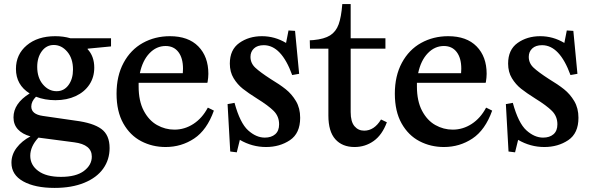

<svg xmlns="http://www.w3.org/2000/svg" viewBox="-20 -709 2896 939"><path d="M257 -263Q293 -263 315 -293Q337 -323 337 -369Q337 -423 309 -456Q281 -489 243 -489Q207 -489 184.5 -458.5Q162 -428 162 -382Q162 -329 190 -296Q218 -263 257 -263ZM129 -42Q89 -53 67.5 -76.5Q46 -100 46 -135Q46 -203 125 -252Q58 -294 58 -372Q58 -443 111 -487.5Q164 -532 250 -532Q290 -532 324 -522H523V-482L409 -471L408 -469Q441 -434 441 -378Q441 -331 417 -295Q393 -259 350 -239Q307 -219 251 -219Q199 -219 156 -236Q133 -213 133 -188Q133 -150 190 -142L349 -119Q435 -108 475.5 -78.5Q516 -49 516 15Q516 72 484.5 116Q453 160 392 185Q331 210 247 210Q151 210 93.5 178Q36 146 36 87Q36 47 61.5 13.5Q87 -20 129 -42ZM278 156Q352 156 390.5 127Q429 98 429 57Q429 -2 343 -13L168 -36Q128 7 128 53Q128 98 167 127Q206 156 278 156Z M833 -75Q883 -75 926 -103Q969 -131 996 -182H998L1026 -168Q992 -73 929.5 -31.5Q867 10 790 10Q725 10 670.5 -18.5Q616 -47 583 -105.5Q550 -164 550 -251Q550 -338 584.5 -402Q619 -466 678.5 -499Q738 -532 811 -532Q901 -532 950 -482Q999 -432 999 -348Q999 -330 995 -306L993 -304H658V-286Q658 -215 683 -167.5Q708 -120 748 -97.5Q788 -75 833 -75ZM874 -351Q875 -358 875 -373Q875 -425 852.5 -454.5Q830 -484 790 -484Q745 -484 711 -448.5Q677 -413 664 -351Z M1275 -36Q1307 -36 1326 -52.5Q1345 -69 1345 -101Q1345 -140 1318.5 -166.5Q1292 -193 1237 -227Q1194 -254 1167.5 -275Q1141 -296 1122.5 -326.5Q1104 -357 1104 -398Q1104 -466 1150.5 -499Q1197 -532 1261 -532Q1324 -532 1379 -499L1391 -560L1423 -558L1443 -348L1409 -342Q1356 -488 1270 -488Q1239 -488 1222 -472Q1205 -456 1205 -431Q1205 -400 1228.5 -378Q1252 -356 1303 -323Q1348 -296 1377.5 -272.5Q1407 -249 1427.5 -214.5Q1448 -180 1448 -133Q1448 -57 1398 -23.5Q1348 10 1281 10Q1213 10 1153 -25L1138 36L1106 32L1093 -200L1127 -206Q1154 -107 1193.5 -71.5Q1233 -36 1275 -36Z M1495 -512 1513 -513Q1566 -518 1594.5 -536Q1623 -554 1636 -589.5Q1649 -625 1654 -689H1695V-522H1865V-471H1695V-161Q1695 -114 1713.5 -92Q1732 -70 1761 -70Q1810 -70 1843 -124H1845L1872 -111Q1849 -49 1807.5 -19.5Q1766 10 1714 10Q1654 10 1620 -28Q1586 -66 1586 -144V-471H1496Z M2194 -75Q2244 -75 2287 -103Q2330 -131 2357 -182H2359L2387 -168Q2353 -73 2290.5 -31.5Q2228 10 2151 10Q2086 10 2031.5 -18.5Q1977 -47 1944 -105.5Q1911 -164 1911 -251Q1911 -338 1945.5 -402Q1980 -466 2039.5 -499Q2099 -532 2172 -532Q2262 -532 2311 -482Q2360 -432 2360 -348Q2360 -330 2356 -306L2354 -304H2019V-286Q2019 -215 2044 -167.5Q2069 -120 2109 -97.5Q2149 -75 2194 -75ZM2235 -351Q2236 -358 2236 -373Q2236 -425 2213.5 -454.5Q2191 -484 2151 -484Q2106 -484 2072 -448.5Q2038 -413 2025 -351Z M2636 -36Q2668 -36 2687 -52.5Q2706 -69 2706 -101Q2706 -140 2679.5 -166.5Q2653 -193 2598 -227Q2555 -254 2528.5 -275Q2502 -296 2483.5 -326.5Q2465 -357 2465 -398Q2465 -466 2511.5 -499Q2558 -532 2622 -532Q2685 -532 2740 -499L2752 -560L2784 -558L2804 -348L2770 -342Q2717 -488 2631 -488Q2600 -488 2583 -472Q2566 -456 2566 -431Q2566 -400 2589.5 -378Q2613 -356 2664 -323Q2709 -296 2738.5 -272.5Q2768 -249 2788.5 -214.5Q2809 -180 2809 -133Q2809 -57 2759 -23.5Q2709 10 2642 10Q2574 10 2514 -25L2499 36L2467 32L2454 -200L2488 -206Q2515 -107 2554.5 -71.5Q2594 -36 2636 -36Z"/></svg>

Font: Minipax
Style: Bold
Weight: 500
Designer: Raphaël Ronot, Igor Stepanchenko (Cyrillic)
Foundry: steppetype
Version: Version 1.002